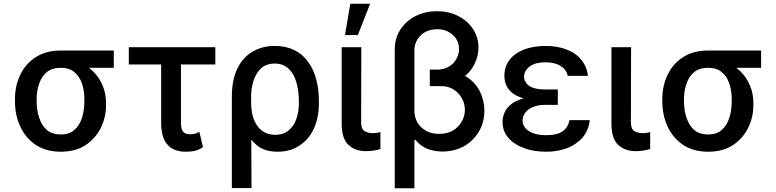

<svg xmlns="http://www.w3.org/2000/svg" viewBox="-20 -797 4127 1021"><path d="M59.6 -258.8Q59.6 -261.7 59.6 -269.5Q59.6 -342.8 88.9 -401.4Q117.2 -460 171.9 -494.1Q225.6 -528.3 302.7 -528.3Q316.4 -525.4 329.1 -513.7Q340.8 -502 357.4 -488.3Q374 -474.6 400.4 -464.8Q442.4 -449.2 474.6 -418Q506.8 -386.7 525.4 -342.8Q543.9 -299.8 543.9 -249Q543.9 -245.1 543.9 -238.3Q543.9 -172.9 515.6 -116.2Q487.3 -59.6 433.6 -24.4Q379.9 9.8 303.7 9.8Q226.6 9.8 171.9 -25.4Q117.2 -61.5 88.9 -122.1Q59.6 -182.6 59.6 -258.8ZM174.8 -269.5Q174.8 -266.6 174.8 -258.8Q174.8 -210.9 188.5 -170.9Q201.2 -129.9 229.5 -105.5Q257.8 -82 303.7 -82Q348.6 -82 376 -106.4Q403.3 -129.9 416 -170.9Q428.7 -210.9 428.7 -258.8Q428.7 -262.7 428.7 -269.5Q428.7 -314.5 416 -352.5Q403.3 -390.6 375 -414.1Q347.7 -436.5 302.7 -436.5Q257.8 -436.5 229.5 -414.1Q201.2 -390.6 188.5 -352.5Q174.8 -314.5 174.8 -269.5ZM585 -528.3Q585 -505.9 585 -436.5Q513.7 -436.5 302.7 -436.5Q302.7 -460 302.7 -528.3Q373 -528.3 585 -528.3Z M1125 -545.9Q1125 -522.5 1125 -454.1Q1010.7 -454.1 665 -454.1Q665 -476.6 665 -545.9Q780.3 -545.9 1125 -545.9ZM836.9 -545.9Q863.3 -545.9 942.4 -545.9Q942.4 -445.3 942.4 -143.6Q942.4 -115.2 950.2 -102.5Q958 -89.8 969.7 -85.9Q981.4 -83 994.1 -83Q1007.8 -83 1019.5 -86.9Q1031.2 -91.8 1040 -95.7Q1046.9 -68.4 1059.6 -14.6Q1036.1 1 1013.7 5.9Q992.2 9.8 966.8 9.8Q904.3 9.8 871.1 -27.3Q836.9 -63.5 836.9 -146.5Q836.9 -279.3 836.9 -545.9Z M1212.9 203.1Q1212.9 82 1212.9 -282.2Q1212.9 -372.1 1242.2 -432.6Q1271.5 -492.2 1323.2 -522.5Q1375 -552.7 1441.4 -552.7Q1500 -552.7 1543.9 -531.2Q1587.9 -509.8 1617.2 -469.7Q1646.5 -430.7 1661.1 -377Q1675.8 -323.2 1675.8 -258.8Q1675.8 -254.9 1675.8 -249Q1675.8 -172.9 1649.4 -114.3Q1623 -55.7 1573.2 -23.4Q1524.4 9.8 1456.1 9.8Q1398.4 9.8 1359.4 -14.6Q1321.3 -40 1296.9 -85Q1272.5 -129.9 1255.9 -191.4Q1275.4 -209 1315.4 -246.1Q1315.4 -220.7 1321.3 -191.4Q1327.1 -163.1 1341.8 -137.7Q1356.4 -112.3 1380.9 -96.7Q1406.2 -80.1 1443.4 -80.1Q1488.3 -80.1 1515.6 -104.5Q1543.9 -127.9 1556.6 -166Q1569.3 -204.1 1569.3 -249Q1569.3 -252 1569.3 -258.8Q1569.3 -314.5 1555.7 -360.4Q1543 -405.3 1513.7 -432.6Q1485.4 -459 1440.4 -459Q1395.5 -459 1367.2 -432.6Q1339.8 -406.2 1327.1 -364.3Q1314.5 -323.2 1315.4 -279.3Q1316.4 -118.2 1317.4 203.1Q1291 203.1 1212.9 203.1Z M1796.9 -545.9Q1822.3 -545.9 1901.4 -545.9Q1901.4 -446.3 1900.4 -147.5Q1900.4 -110.4 1918.9 -99.6Q1937.5 -88.9 1961.9 -88.9Q1973.6 -88.9 1985.4 -90.8Q1997.1 -92.8 2002.9 -94.7Q2002.9 -64.5 2002.9 -4.9Q1990.2 0 1970.7 2.9Q1951.2 6.8 1925.8 6.8Q1869.1 6.8 1833 -26.4Q1796.9 -59.6 1796.9 -140.6Q1796.9 -275.4 1796.9 -545.9ZM1814.5 -610.4Q1821.3 -651.4 1842.8 -777.3Q1869.1 -777.3 1948.2 -777.3Q1931.6 -735.4 1882.8 -610.4Q1865.2 -610.4 1814.5 -610.4Z M2265.6 -420.9Q2283.2 -420.9 2335.9 -420.9Q2410.2 -420.9 2459 -389.6Q2507.8 -359.4 2532.2 -310.5Q2555.7 -261.7 2555.7 -208Q2555.7 -146.5 2526.4 -96.7Q2497.1 -47.9 2447.3 -19.5Q2396.5 8.8 2332 8.8Q2293.9 8.8 2256.8 -3.9Q2218.8 -17.6 2188.5 -53.7Q2187.5 -52.7 2183.6 -51.8Q2183.6 -90.8 2183.6 -208Q2183.6 -174.8 2199.2 -146.5Q2215.8 -118.2 2245.1 -101.6Q2274.4 -85 2315.4 -85Q2357.4 -85 2387.7 -102.5Q2418 -120.1 2434.6 -149.4Q2452.1 -178.7 2452.1 -212.9Q2452.1 -247.1 2435.5 -275.4Q2419.9 -303.7 2391.6 -321.3Q2364.3 -338.9 2327.1 -338.9Q2306.6 -338.9 2265.6 -338.9Q2265.6 -359.4 2265.6 -420.9ZM2304.7 -737.3Q2354.5 -737.3 2394.5 -721.7Q2434.6 -706.1 2463.9 -679.7Q2493.2 -652.3 2508.8 -618.2Q2524.4 -583 2524.4 -543.9Q2524.4 -497.1 2501 -452.1Q2477.5 -406.2 2429.7 -377Q2382.8 -346.7 2311.5 -346.7Q2295.9 -346.7 2265.6 -346.7Q2265.6 -367.2 2265.6 -426.8Q2274.4 -426.8 2302.7 -426.8Q2341.8 -426.8 2368.2 -443.4Q2394.5 -459 2407.2 -484.4Q2420.9 -508.8 2420.9 -536.1Q2420.9 -582 2387.7 -611.3Q2354.5 -641.6 2304.7 -641.6Q2270.5 -641.6 2243.2 -627.9Q2215.8 -613.3 2200.2 -587.9Q2183.6 -562.5 2183.6 -529.3Q2183.6 -284.2 2183.6 204.1Q2157.2 204.1 2079.1 204.1Q2079.1 20.5 2079.1 -532.2Q2079.1 -592.8 2108.4 -638.7Q2137.7 -684.6 2188.5 -710.9Q2240.2 -737.3 2304.7 -737.3Z M2860.4 -285.2Q2881.8 -285.2 2946.3 -285.2Q2946.3 -273.4 2946.3 -239.3Q2928.7 -239.3 2877 -239.3Q2842.8 -239.3 2815.4 -228.5Q2789.1 -217.8 2774.4 -199.2Q2758.8 -180.7 2758.8 -155.3Q2758.8 -122.1 2793 -99.6Q2827.1 -78.1 2883.8 -78.1Q2940.4 -78.1 2970.7 -97.7Q3000 -118.2 3008.8 -158.2Q3044.9 -158.2 3116.2 -158.2Q3112.3 -119.1 3093.8 -87.9Q3075.2 -56.6 3043.9 -35.2Q3013.7 -12.7 2972.7 -2Q2932.6 9.8 2883.8 9.8Q2817.4 9.8 2765.6 -9.8Q2712.9 -29.3 2682.6 -64.5Q2652.3 -100.6 2652.3 -148.4Q2652.3 -171.9 2662.1 -196.3Q2671.9 -220.7 2695.3 -240.2Q2718.8 -260.7 2758.8 -272.5Q2798.8 -285.2 2860.4 -285.2ZM2946.3 -262.7Q2924.8 -262.7 2860.4 -262.7Q2801.8 -262.7 2762.7 -274.4Q2723.6 -286.1 2702.1 -304.7Q2679.7 -324.2 2670.9 -346.7Q2662.1 -370.1 2662.1 -393.6Q2662.1 -443.4 2690.4 -479.5Q2717.8 -514.6 2767.6 -534.2Q2817.4 -552.7 2882.8 -552.7Q2945.3 -552.7 2994.1 -533.2Q3043 -514.6 3071.3 -478.5Q3100.6 -443.4 3106.4 -393.6Q3070.3 -393.6 2999 -393.6Q2992.2 -426.8 2960.9 -446.3Q2930.7 -465.8 2879.9 -465.8Q2828.1 -465.8 2797.9 -444.3Q2767.6 -421.9 2766.6 -389.6Q2767.6 -358.4 2794.9 -339.8Q2823.2 -321.3 2877 -321.3Q2899.4 -321.3 2946.3 -321.3Q2946.3 -306.6 2946.3 -262.7Z M3231.4 -545.9Q3256.8 -545.9 3335.9 -545.9Q3335.9 -446.3 3335 -147.5Q3335 -110.4 3353.5 -99.6Q3372.1 -88.9 3396.5 -88.9Q3408.2 -88.9 3419.9 -90.8Q3431.6 -92.8 3437.5 -94.7Q3437.5 -64.5 3437.5 -4.9Q3424.8 0 3405.3 2.9Q3385.7 6.8 3360.4 6.8Q3303.7 6.8 3267.6 -26.4Q3231.4 -59.6 3231.4 -140.6Q3231.4 -275.4 3231.4 -545.9Z M3502 -258.8Q3502 -261.7 3502 -269.5Q3502 -342.8 3531.2 -401.4Q3559.6 -460 3614.3 -494.1Q3668 -528.3 3745.1 -528.3Q3758.8 -525.4 3771.5 -513.7Q3783.2 -502 3799.8 -488.3Q3816.4 -474.6 3842.8 -464.8Q3884.8 -449.2 3917 -418Q3949.2 -386.7 3967.8 -342.8Q3986.3 -299.8 3986.3 -249Q3986.3 -245.1 3986.3 -238.3Q3986.3 -172.9 3958 -116.2Q3929.7 -59.6 3876 -24.4Q3822.3 9.8 3746.1 9.8Q3668.9 9.8 3614.3 -25.4Q3559.6 -61.5 3531.2 -122.1Q3502 -182.6 3502 -258.8ZM3617.2 -269.5Q3617.2 -266.6 3617.2 -258.8Q3617.2 -210.9 3630.9 -170.9Q3643.6 -129.9 3671.9 -105.5Q3700.2 -82 3746.1 -82Q3791 -82 3818.4 -106.4Q3845.7 -129.9 3858.4 -170.9Q3871.1 -210.9 3871.1 -258.8Q3871.1 -262.7 3871.1 -269.5Q3871.1 -314.5 3858.4 -352.5Q3845.7 -390.6 3817.4 -414.1Q3790 -436.5 3745.1 -436.5Q3700.2 -436.5 3671.9 -414.1Q3643.6 -390.6 3630.9 -352.5Q3617.2 -314.5 3617.2 -269.5ZM4027.3 -528.3Q4027.3 -505.9 4027.3 -436.5Q3956.1 -436.5 3745.1 -436.5Q3745.1 -460 3745.1 -528.3Q3815.4 -528.3 4027.3 -528.3Z"/></svg>

Font: DeepSea
Style: Medium
Weight: 500
Designer: Stem
Version: Version 3.019;git-0a5106e0b